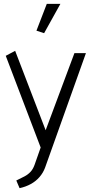

<svg xmlns="http://www.w3.org/2000/svg" viewBox="-20 -762 478 1001"><path d="M160 98Q152 120 139 134Q126 148 108 157.5Q90 167 65 179L82 219Q114 212 140.5 197.5Q167 183 186 161Q205 139 215 112L428 -485H368L218 -83L59 -497L10 -471L192 7ZM210 -589 295 -742H224L170 -602Z"/></svg>

Font: Catamaran Light
Style: Regular
Weight: 300
Designer: Pria Ravichandran
Version: Version 2.000